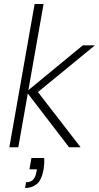

<svg xmlns="http://www.w3.org/2000/svg" viewBox="-20 -740 497 965"><path d="M327 0 113 -279 396 -512H457L152 -262L157 -295L385 0ZM27 0 154 -720H199L72 0ZM106 205 111 176Q135 176 147 162.5Q159 149 163 124L166 111H128L138 54H202Q203 69 202 84Q201 99 199 112Q189 166 164.5 185.5Q140 205 106 205Z"/></svg>

Font: DM Sans 12pt ExtraLight
Style: Italic
Weight: 250
Italic angle: -10°
Version: Version 4.004;gftools[0.9.30]